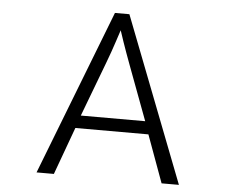

<svg xmlns="http://www.w3.org/2000/svg" viewBox="-55 -834 1109 927"><g transform="rotate(5 500.0 -370.0)"><path d="M845 30 535 -770H465L155 30H239L323 -200H677L761 30ZM656 -262H344L443 -524C472 -599 498 -685 500 -689C502 -682 528 -604 557 -527Z"/></g></svg>

Font: LINE Seed JP App_OTF Regular
Style: Regular
Weight: 400
Designer: LY Corporation & Fontrix & Fontworks
Version: Version 1.002